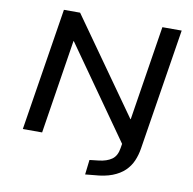

<svg xmlns="http://www.w3.org/2000/svg" viewBox="-94 -800 1092 1087"><g transform="rotate(10 452.0 -256.5)"><path d="M466 192 476 107 528 101Q574 96 602.5 76Q631 56 638 10L649 -57L656 5L272 -540H270L185 0H74L186 -705H279L664 -161H666L752 -705H863L752 -7Q746 31 731.5 64.5Q717 98 690 124Q663 150 620.5 166.5Q578 183 517 187Z"/></g></svg>

Font: Nunito Sans 7pt SemiExpanded SemiBold
Style: Italic
Weight: 600
Width: 6
Italic angle: -9°
Designer: Vernon Adams
Foundry: Vernon Adams
Version: Version 3.101;gftools[0.9.27]